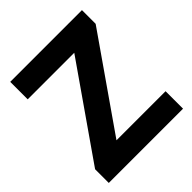

<svg xmlns="http://www.w3.org/2000/svg" viewBox="-196 -842 971 971"><g transform="rotate(-45 289.5 -357.0)"><path d="M555 0V-125H204L546 -616V-714H33V-589H366L24 -98V0Z"/></g></svg>

Font: Passageway
Style: Regular
Weight: 700
Foundry: Ascender Corporation
Version: Version 1.11